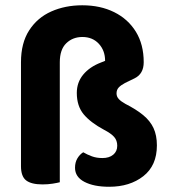

<svg xmlns="http://www.w3.org/2000/svg" viewBox="-20 -697 653 734"><path d="M208.6 -284.2H60.2V-459Q60.2 -532.7 91.6 -581.1Q122.9 -629.6 176.1 -653.2Q229.4 -676.8 294.5 -676.8Q363.6 -676.8 416.6 -650.5Q469.6 -624.2 499.5 -575.6Q529.4 -526.9 529.4 -459.2Q529.4 -414.6 494.4 -397.5L458 -379.8Q441.9 -371.3 433.7 -362.4Q425.5 -353.4 425.5 -340Q425.5 -327.6 434.1 -318.4Q442.6 -309.2 459.4 -299.9Q500.7 -278.9 527.3 -257Q553.9 -235.2 566.9 -207.4Q579.8 -179.6 579.8 -141.1Q579.8 -64.2 528.1 -23.6Q476.4 17 397.4 17Q338.6 17 302.7 -1.8Q266.8 -20.5 266.8 -55.6Q266.8 -76 275.5 -91Q284.3 -106.1 298.1 -114.9Q313.3 -106 331.2 -99.4Q349.1 -92.8 371.5 -92.8Q397.6 -92.8 412.9 -105.6Q428.2 -118.4 428.2 -139.8Q428.2 -160 416.5 -173.4Q404.8 -186.8 377.6 -200.9Q326.3 -228.4 299.9 -260Q273.6 -291.7 273.6 -341.8Q273.6 -382 298.1 -411.7Q322.6 -441.3 365.4 -457.8L381.8 -464.4Q381.8 -503.7 357.8 -529.7Q333.8 -555.6 295 -555.6Q258.1 -555.6 233.4 -531.7Q208.6 -507.8 208.6 -458.8ZM60.2 -315.8H208.6V-0.3Q199.3 2.2 181.3 5.1Q163.4 8 142.5 8Q100 8 80.1 -7.2Q60.2 -22.4 60.2 -61.7Z"/></svg>

Font: Baloo Bhaijaan 2
Style: Regular
Weight: 400
Designer: Sanskriti Dholi, Noopur Datye and Ek Type
Foundry: Ek Type
Version: Version 1.701